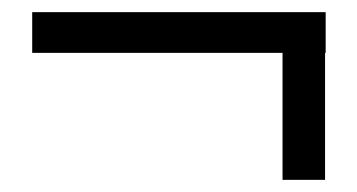

<svg xmlns="http://www.w3.org/2000/svg" viewBox="-20 -331 588 316"><path d="M516 -244H515V-35H445V-244H33V-311H516Z"/></svg>

Font: Martel Sans
Style: Regular
Weight: 400
Designer: Dan Reynolds and Mathieu Réguer
Foundry: Dan Reynolds and Mathieu Réguer
Version: Version 1.002; ttfautohint (v1.1) -l 5 -r 5 -G 72 -x 0 -D la